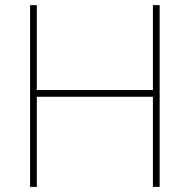

<svg xmlns="http://www.w3.org/2000/svg" viewBox="-20 -731 742 751"><path d="M578.1 0V-352.5H124V0H97.7V-710.9H124V-378.9H578.1V-710.9H604.5V0Z"/></svg>

Font: Mardoto Thin
Style: Regular
Weight: 250
Designer: Christian Robertson, Vahan Hovhannisyan
Foundry: Google
Version: Version 1.000